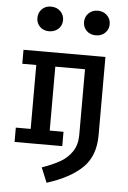

<svg xmlns="http://www.w3.org/2000/svg" viewBox="-64 -833 728 1095"><g transform="rotate(5 300.0 -285.5)"><path d="M258 -716Q258 -686 237 -666Q216 -646 183 -646Q151 -646 131 -666Q111 -686 111 -716Q111 -746 131 -766.5Q151 -787 183 -787Q216 -787 237 -766.5Q258 -746 258 -716ZM525 -716Q525 -686 504 -666Q483 -646 451 -646Q419 -646 398.5 -666Q378 -686 378 -716Q378 -746 398.5 -766.5Q419 -787 451 -787Q483 -787 504 -766.5Q525 -746 525 -716ZM517 -80Q517 39 447.5 106.5Q378 174 245 216L210 131Q273 109 314.5 85Q356 61 381.5 22.5Q407 -16 407 -72V-448H237V-82H316V0H43V-82H128V-448H48V-528H517Z"/></g></svg>

Font: Fira Mono Medium
Style: Regular
Weight: 500
Designer: Carrois Corporate & Edenspiekermann AG
Foundry: Carrois Corporate GbR & Edenspiekermann AG
Version: Version 3.206